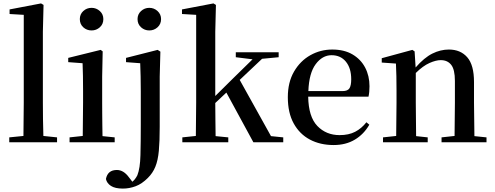

<svg xmlns="http://www.w3.org/2000/svg" viewBox="-20 -833 2898 1124"><path d="M116.2 0H34.2V-28.8L117.2 -37.1L119.1 -231.9V-746.1L36.1 -751V-777.8L220.2 -813L234.9 -804.2L231 -647V-231.9Q231 -187 231.7 -134.8Q232.4 -82.5 233.9 -37.1L314 -28.8V0Z M516.1 -654.8Q487.8 -654.8 467.5 -673.3Q447.3 -691.9 447.3 -721.2Q447.3 -749.5 467.5 -768.3Q487.8 -787.1 516.1 -787.1Q543.9 -787.1 564.5 -768.3Q585 -749.5 585 -721.2Q585 -691.9 564.5 -673.3Q543.9 -654.8 516.1 -654.8ZM463.4 0H387.2V-28.8L464.4 -37.1L466.3 -231.9V-299.8Q466.3 -350.1 465.6 -388.2Q464.8 -426.3 463.4 -462.9L379.4 -469.2V-494.1L569.3 -541L581.1 -532.2L578.1 -384.8V-231.9Q578.1 -204.6 578.4 -169.7Q578.6 -134.8 579.1 -99.6Q579.6 -64.5 580.1 -36.1L651.4 -28.8V0Z M854 -654.8Q826.2 -654.8 805.7 -673.3Q785.2 -691.9 785.2 -721.2Q785.2 -749.5 805.7 -768.3Q826.2 -787.1 854 -787.1Q881.8 -787.1 902.3 -768.3Q922.9 -749.5 922.9 -721.2Q922.9 -691.9 902.3 -673.3Q881.8 -654.8 854 -654.8ZM699.2 271Q653.8 271 629.6 255.4Q605.5 239.7 600.1 214.8Q610.4 162.1 664.1 162.1Q703.6 162.1 734.9 205.1L754.9 231Q763.2 224.1 770.5 214.8Q777.8 205.6 784.2 192.9Q800.3 152.3 802.2 75Q804.2 -2.4 804.2 -102.1V-296.9Q804.2 -347.2 803.2 -386.7Q802.2 -426.3 800.8 -462.9L717.8 -469.2V-494.1L902.8 -541L918.9 -530.8L915 -384.8V-90.8Q915 -6.3 909.9 49.6Q904.8 105.5 889.6 142.8Q874.5 180.2 845.2 209Q810.5 243.7 773.9 257.3Q737.3 271 699.2 271Z M1360.4 -498V-526.9H1611.3V-498L1514.2 -488.8L1383.3 -365.2L1566.4 -36.1L1638.2 -28.8V0H1463.4L1305.2 -291L1240.2 -230Q1240.2 -186.5 1241 -131.8Q1241.7 -77.1 1242.2 -36.1L1316.4 -28.8V0H1047.4V-28.8L1126.5 -37.1L1128.4 -231.9V-746.1L1045.4 -751V-777.8L1229.5 -813L1244.1 -804.2L1240.2 -647V-271L1343.3 -373L1458.5 -485.8Z M1933.1 16.1Q1854.5 16.1 1794.2 -15.9Q1733.9 -47.9 1699.5 -110.1Q1665 -172.4 1665 -264.2Q1665 -351.6 1701.4 -414.1Q1737.8 -476.6 1796.9 -509.8Q1856 -543 1925.3 -543Q1995.1 -543 2043.7 -514.4Q2092.3 -485.8 2117.7 -437.3Q2143.1 -388.7 2143.1 -328.1Q2143.1 -292.5 2137.2 -267.1H1784.2Q1786.1 -149.4 1837.6 -95.7Q1889.2 -42 1968.3 -42Q2021.5 -42 2059.1 -61.5Q2096.7 -81.1 2125 -117.2L2142.1 -103Q2109.9 -46.9 2057.1 -15.4Q2004.4 16.1 1933.1 16.1ZM1785.2 -299.8H1985.8Q2015.1 -299.8 2025.6 -315.9Q2036.1 -332 2036.1 -369.1Q2036.1 -433.6 2005.1 -471.7Q1974.1 -509.8 1920.9 -509.8Q1867.2 -509.8 1828.1 -457.3Q1789.1 -404.8 1785.2 -299.8Z M2640.1 0H2564.9V-28.8L2641.1 -37.1L2643.1 -231.9V-358.9Q2643.1 -426.3 2621.3 -453.6Q2599.6 -481 2560.1 -481Q2532.2 -481 2494.1 -464.1Q2456.1 -447.3 2414.1 -405.8V-231.9L2416 -36.1L2483.9 -28.8V0H2222.2V-28.8L2299.3 -37.1L2301.3 -231.9V-300.8Q2301.3 -351.1 2300.5 -387.7Q2299.8 -424.3 2297.9 -460.9L2214.8 -466.8V-492.2L2394 -541L2407.2 -532.2L2413.1 -438Q2463.4 -495.6 2511 -519.3Q2558.6 -543 2607.9 -543Q2675.8 -543 2715.3 -497.8Q2754.9 -452.6 2754.9 -353V-231.9L2757.3 -36.1L2828.1 -28.8V0Z"/></svg>

Font: Source Han Serif TW SemiBold
Style: Regular
Weight: 600
Designer: Ryoko NISHIZUKA Ë•øÂ°öÊ∂ºÂ≠ê (kana & ideographs); Frank Grie√ühammer (Latin, Greek & Cyrillic); Wenlong ZHANG Âº†ÊñáÈæô 
Foundry: Adobe
Version: Version 2.003;hotconv 1.1.1;makeotfexe 2.6.0